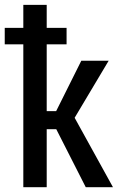

<svg xmlns="http://www.w3.org/2000/svg" viewBox="-32 -782 496 802"><path d="M203.1 -242.2H163.1V0H65.4V-596.7H-12.2V-665.5H65.4V-761.7H163.1V-665.5H246.1V-596.7H163.1V-317.9H202.6L307.6 -528.3H421.9L279.8 -290L439.9 0H326.2Z"/></svg>

Font: Franco
Style: Regular
Weight: 400
Designer: Google
Version: Version 1.200311; 2013